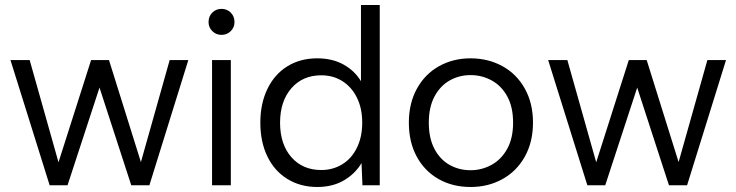

<svg xmlns="http://www.w3.org/2000/svg" viewBox="-20 -740 2941 767"><path d="M21.8 -500H98.5L213.7 -91.7L343.9 -500H415.4L542.9 -92.5L657.8 -500H732.3L576.8 0H504.3L377.5 -390.1L249.8 0H178.3Z M827.1 -500H902.1V0H827.1ZM813.1 -651.8Q813.1 -674.7 828.1 -689.7Q843.2 -704.6 864.9 -704.6Q886.6 -704.6 901.7 -689.7Q916.8 -674.7 916.8 -651.8Q916.8 -630.6 901.7 -615.6Q886.7 -600.7 865 -600.7Q843.2 -600.7 828.2 -615.6Q813.1 -630.6 813.1 -651.8Z M1020 -250Q1020 -326.3 1048.3 -384.8Q1076.5 -443.3 1127.9 -475.1Q1179.3 -507 1247.1 -507Q1307.7 -507 1352.5 -482.1Q1397.2 -457.1 1422 -415.5V-720H1497V0H1427.9L1424.2 -88.5Q1398.7 -45.6 1353.6 -19.3Q1308.4 7 1247.1 7Q1180.1 7 1128.3 -24.9Q1076.5 -56.7 1048.3 -114.7Q1020 -172.7 1020 -250ZM1427 -250Q1427 -307.3 1405.8 -350Q1384.7 -392.7 1347.7 -415.9Q1310.8 -439.2 1263.5 -439.2Q1188.9 -439.2 1143.8 -387.2Q1098.8 -335.1 1098.8 -250Q1098.8 -163.9 1143.8 -112.3Q1188.9 -60.8 1263.5 -60.8Q1309.8 -60.8 1347.2 -83.7Q1384.7 -106.6 1405.8 -149.8Q1427 -192.9 1427 -250Z M1613.3 -250.1Q1613.3 -327.3 1645.4 -385.7Q1677.5 -444.1 1733.7 -475.5Q1790 -507 1859.6 -507Q1930.3 -507 1987.4 -475.5Q2044.5 -444 2076.8 -385.6Q2109.2 -327.3 2109.2 -250Q2109.2 -172.7 2076.5 -114.2Q2043.7 -55.7 1987 -24.4Q1930.3 7 1859.9 7Q1788.5 7 1732.7 -24.4Q1676.8 -55.7 1645 -113.9Q1613.3 -172 1613.3 -250.1ZM2029.7 -250Q2029.7 -312.2 2006.5 -354.8Q1983.2 -397.4 1944.1 -418.7Q1905.1 -440 1859.8 -440Q1814.5 -440 1776.6 -418.7Q1738.8 -397.4 1715.9 -354.8Q1693 -312.2 1693 -249.9Q1693 -187.7 1715.6 -145.1Q1738.1 -102.6 1775.9 -81.3Q1813.7 -60 1859.8 -60Q1904.3 -60 1943.4 -81.3Q1982.4 -102.6 2006.1 -145.2Q2029.7 -187.8 2029.7 -250Z M2169.8 -500H2246.5L2361.7 -91.7L2491.9 -500H2563.4L2690.9 -92.5L2805.8 -500H2880.3L2724.8 0H2652.3L2525.5 -390.1L2397.8 0H2326.3Z"/></svg>

Font: AF Albert Sans Medium
Style: Regular
Weight: 500
Designer: Andreas Rasmussen
Foundry: a.Foundry
Version: Version 1.300;Glyphs 3.2 (3231)